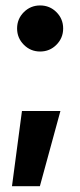

<svg xmlns="http://www.w3.org/2000/svg" viewBox="-20 -518 287 691"><path d="M23.1 152.2 59 -118.4H197.4L123.5 152.2ZM124.4 -332.6Q90 -332.6 65.8 -356.9Q41.5 -381.2 41.5 -415.5Q41.5 -450.1 65.8 -474.3Q90 -498.4 124.4 -498.4Q159 -498.4 183.1 -474.3Q207.3 -450.1 207.3 -415.5Q207.3 -381.2 183.1 -356.9Q159 -332.6 124.4 -332.6Z"/></svg>

Font: Inter Khmer Looped
Style: Regular
Weight: 400
Designer: Rasmus Andersson, Sovichet Tep
Foundry: Anagata Design
Version: Version 1.000